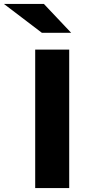

<svg xmlns="http://www.w3.org/2000/svg" viewBox="-110 -951 438 971"><path d="M68 0V-700H240V0ZM102 -785 -90 -931H112L250 -785Z"/></svg>

Font: Red Hat Text VF
Style: Regular
Weight: 400
Designer: Pentagram, MCKL
Foundry: Pentagram, MCKL
Version: Version 1.023